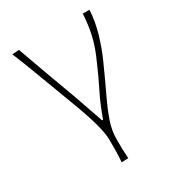

<svg xmlns="http://www.w3.org/2000/svg" viewBox="-168 -597 814 891"><g transform="rotate(-30 239.0 -151.0)"><path d="M222 194Q224.5 164.5 224.8 137Q225 109.5 225 77.5Q225 50.5 217 14.8Q209 -21 196.8 -58.5Q184.5 -96 172 -129.8Q159.5 -163.5 150.5 -187L117.5 -275Q97.5 -328.5 76.2 -384.5Q55 -440.5 33 -494L70 -496Q96 -422.5 127.8 -335.5Q159.5 -248.5 188.5 -170.5L240.5 -20.5H246Q269.5 -87.5 300 -148.5Q330.5 -209.5 355.5 -268.5Q383.5 -329 395.8 -383.8Q408 -438.5 410.5 -494H446.5Q443.5 -435 425.5 -372.8Q407.5 -310.5 382 -254Q344 -169.5 315.2 -109.2Q286.5 -49 270.8 -2.5Q255 44 255 88Q255 116.5 255.5 141Q256 165.5 258 192.5Z"/></g></svg>

Font: Commissioner Flair Thin
Style: Regular
Weight: 100
Designer: Kostas Bartsokas
Foundry: Kostas Bartsokas
Version: Version 1.000; ttfautohint (v1.8.3)